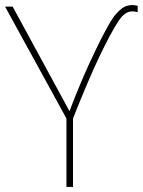

<svg xmlns="http://www.w3.org/2000/svg" viewBox="-20 -740 565 760"><path d="M255 -300 30 -714H0L243 -271V0H269V-271Q327 -418 372 -513Q417 -608 450 -658Q474 -695 504 -695Q513 -695 525 -692V-717Q512 -720 505 -720Q480 -720 463 -707Q446 -694 432 -676Q406 -641 354 -532.5Q302 -424 255 -300Z"/></svg>

Font: Noto Sans UI Thin
Style: Regular
Weight: 250
Designer: Monotype Design Team
Foundry: Monotype Imaging Inc.
Version: Version 1.901